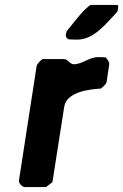

<svg xmlns="http://www.w3.org/2000/svg" viewBox="-20 -760 500 780"><path d="M280 -499C263 -499 256 -520 240 -520H154C149 -520 130 -499 129 -493L57 -27C55 -17 70 0 80 0H167L193 -20L241 -327C251 -389 351 -398 389 -400C395 -404 412 -418 413 -427L424 -500C425 -509 413 -523 409 -527C404 -527 383 -528 379 -528C342 -528 315 -499 280 -499ZM248 -623C246 -613 248 -605 260 -600C265 -600 288 -599 293 -599C362 -599 409 -662 457 -713L459 -723C460 -727 463 -740 455 -740H348C346 -740 324 -721 317 -713C306 -702 261 -646 251 -633C251 -632 248 -625 248 -623Z"/></svg>

Font: Asimov Print
Style: CIt
Weight: 500
Designer: Google
Version: Version 2.000980: 2014